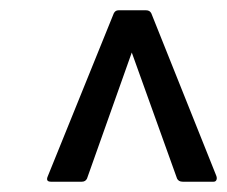

<svg xmlns="http://www.w3.org/2000/svg" viewBox="-20 -703 441 373"><path d="M79 -350Q68 -350 73 -361L201 -677Q204 -683 210 -683H264Q271 -683 274 -677L400 -362Q402 -357 400.5 -353.5Q399 -350 395 -350H335Q327 -350 324 -356L236 -601L149 -356Q146 -350 139 -350Z"/></svg>

Font: Sofia Sans Condensed Medium
Style: Italic
Weight: 500
Italic angle: -9°
Designer: Botio Nikoltchev, Ani Petrova
Foundry: lettersoup
Version: Version 4.101; ttfautohint (v1.8.4.7-5d5b)